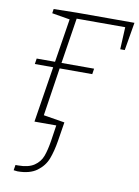

<svg xmlns="http://www.w3.org/2000/svg" viewBox="-86 -581 636 876"><g transform="rotate(10 232.5 -143.0)"><path d="M200 -523H465L443 -393H422L427 -496H202L169 -285H320L316 -259H165L131 -36L229 -20L215 68Q207 117 193.5 152.5Q180 188 147 212.5Q114 237 57 237Q51 237 39 235L43 210H55Q103 210 129.5 192Q156 174 166.5 145.5Q177 117 184 73L195 0H94L135 -259H50L54 -285H139L171 -487L88 -501L91 -521Z"/></g></svg>

Font: Bitter Pro ExtraLight
Style: Italic
Weight: 275
Italic angle: -9°
Designer: Sol Matas, and Bitter project Authors
Foundry: Sol Matas
Version: Version 1.010